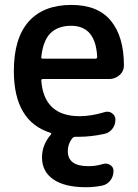

<svg xmlns="http://www.w3.org/2000/svg" viewBox="-20 -576 568 792"><path d="M150.4 -340.8Q149.4 -334 156.2 -334H373Q380.9 -334 380.9 -340.8Q375 -468.8 274.4 -469.7Q217.8 -469.7 186.5 -437.5Q157.2 -406.2 150.4 -340.8ZM335 196.3Q247.1 196.3 200.2 164.1Q153.3 131.8 153.3 73.2Q153.3 21.5 189.5 -20.5Q194.3 -26.4 187.5 -28.3Q37.1 -76.2 37.1 -283.2Q37.1 -418 98.1 -486.8Q159.2 -555.7 274.4 -555.7Q383.8 -555.7 437.5 -490.2Q491.2 -424.8 491.2 -305.7Q491.2 -282.2 473.6 -266.6Q455.1 -250 429.7 -250H156.2Q149.4 -250 150.4 -242.2Q162.1 -96.7 308.6 -96.7Q355.5 -96.7 411.1 -113.3Q417 -115.2 421.9 -115.2Q432.6 -115.2 441.4 -109.4Q456.1 -99.6 456.1 -82Q456.1 -60.5 442.9 -43.9Q429.7 -27.3 409.2 -23.4Q354.5 -11.7 304.7 -11.7Q301.8 -11.7 298.8 -11.7H291Q284.2 -11.7 279.3 -6.8Q259.8 16.6 259.8 47.9Q259.8 109.4 343.8 109.4Q345.7 109.4 346.7 109.4Q376 109.4 404.3 100.6Q420.9 95.7 434.6 104.5Q448.2 113.3 448.2 128.9Q448.2 151.4 435.5 168Q422.9 184.6 402.3 189.5Q368.2 196.3 335 196.3Z"/></svg>

Font: Gen Jyuu Gothic Medium
Style: Regular
Weight: 500
Designer: [Source Han Sans]
Ryoko NISHIZUKA  (kana & ideographs); Paul D. Hunt (Latin, Greek & Cyrillic); Wenlong ZHANG  (bopomofo
Version: Version 1.002.20150607